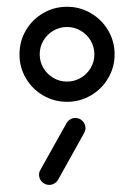

<svg xmlns="http://www.w3.org/2000/svg" viewBox="-20 -539 388 559"><path d="M254.8 -380.7Q254.8 -402.2 244.1 -420.6Q233.3 -438.9 215 -449.6Q196.7 -460.4 175.2 -460.4Q153.3 -460.4 135.2 -449.6Q117 -438.9 106.3 -420.7Q95.6 -402.6 95.6 -380.7Q95.6 -359.3 106.3 -341.1Q117 -323 135.2 -312.2Q153.3 -301.5 175.2 -301.5Q196.7 -301.5 215 -312.2Q233.3 -323 244.1 -341.1Q254.8 -359.3 254.8 -380.7ZM36.7 -380.7Q36.7 -418.5 55.2 -450.4Q73.7 -482.2 105.6 -500.7Q137.4 -519.3 175.2 -519.3Q212.6 -519.3 244.4 -500.7Q276.3 -482.2 295 -450.4Q313.7 -418.5 313.7 -380.7Q313.7 -343.3 295 -311.5Q276.3 -279.6 244.4 -261.1Q212.6 -242.6 175.2 -242.6Q137.4 -242.6 105.6 -261.1Q73.7 -279.6 55.2 -311.5Q36.7 -343.3 36.7 -380.7ZM123.3 -0.7Q111.1 -0.7 102.4 -9.4Q93.7 -18.1 93.7 -30Q93.7 -38.5 97.8 -44.8L173.7 -180.4Q177.4 -187 184.3 -191.3Q191.1 -195.6 199.3 -195.6Q211.5 -195.6 220.2 -186.9Q228.9 -178.1 228.9 -165.9Q228.9 -158.5 224.8 -151.5L148.9 -15.2Q144.8 -8.5 138 -4.6Q131.1 -0.7 123.3 -0.7Z"/></svg>

Font: 26F Galaxy Sans Medium
Style: Regular
Weight: 500
Designer: C₂₉H₂₅N₃O₅
Version: Version 1.100